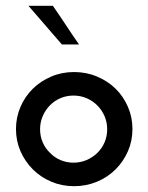

<svg xmlns="http://www.w3.org/2000/svg" viewBox="-20 -632 511 661"><path d="M378 -49Q351 -22 314 -6.5Q277 9 235 9Q193 9 156.5 -6.5Q120 -22 93 -49Q66 -76 50.5 -111.5Q35 -147 35 -188Q35 -228 50.5 -264Q66 -300 93 -326.5Q120 -353 156.5 -368.5Q193 -384 235 -384Q277 -384 314 -368.5Q351 -353 378 -326.5Q405 -300 420.5 -264Q436 -228 436 -188Q436 -147 420.5 -111.5Q405 -76 378 -49ZM152 -106Q167 -90 188 -81Q209 -72 233 -72Q257 -72 278 -81Q299 -90 315 -105.5Q331 -121 340 -142Q349 -163 349 -187Q349 -211 340 -232Q331 -253 315 -269Q299 -285 278 -294Q257 -303 233 -303Q209 -303 188 -294Q167 -285 151.5 -269Q136 -253 127 -232Q118 -211 118 -187Q118 -163 127 -142Q136 -121 152 -106ZM252 -479H193Q164 -512 135.5 -545.5Q107 -579 78 -612H162Q185 -579 207 -545.5Q229 -512 252 -479Z"/></svg>

Font: Josefin Slab
Style: Bold
Weight: 700
Designer: Santiago Orozco
Foundry: Typemade
Version: Version 2.000